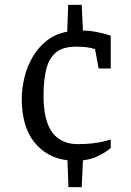

<svg xmlns="http://www.w3.org/2000/svg" viewBox="-20 -723 540 794"><path d="M263 51 259 -60Q172 -71 121 -136Q70 -201 70 -314Q70 -357 81 -402.5Q92 -448 115 -487.5Q138 -527 173.5 -555Q209 -583 258 -592L262 -703H318L323 -597Q353 -596 378 -591Q403 -586 419 -581.5Q435 -577 438 -575V-440H388L373 -520Q353 -526 335.5 -528Q318 -530 294 -530Q241 -530 212 -506.5Q183 -483 171.5 -437.5Q160 -392 160 -326Q160 -259 176 -214.5Q192 -170 224 -148.5Q256 -127 302 -127Q338 -127 365 -130.5Q392 -134 410.5 -138.5Q429 -143 438 -146V-111Q436 -109 421 -98Q406 -87 381 -75.5Q356 -64 323 -60L318 51Z"/></svg>

Font: Faustina Light
Style: Regular
Weight: 400
Version: Version 1.200